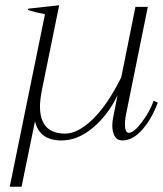

<svg xmlns="http://www.w3.org/2000/svg" viewBox="-20 -524 620 730"><path d="M151 -470Q118 -476 86 -486L87 -491L205 -504L140 -185Q132 -145 132 -119Q132 -16 228 -16Q276 -16 332.5 -70.5Q389 -125 441 -230L495 -498H542L458 -83Q455 -68 455 -52Q455 -19 470 -19Q489 -19 520 -60.5Q551 -102 564 -141L580 -134Q557 -72 521 -31Q485 10 445 10Q426 10 416.5 -5.5Q407 -21 407 -47Q407 -65 411 -81L427 -162Q391 -87 333.5 -38.5Q276 10 214 10Q130 10 113 -63L62 186H17Z"/></svg>

Font: Trirong ExtraLight
Style: Italic
Weight: 275
Italic angle: -12°
Designer: Katatrad Team
Foundry: CadsonDemak
Version: Version 1.003